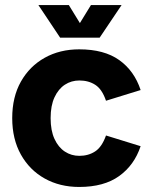

<svg xmlns="http://www.w3.org/2000/svg" viewBox="-20 -730 593 762"><path d="M294.4 12Q217.5 12 157.6 -21.4Q97.6 -54.8 63 -116.4Q28.5 -178.1 28.5 -261.2Q28.5 -345.1 63 -406.2Q97.6 -467.4 157.6 -500.8Q217.5 -534.2 294.4 -534.2Q393.5 -534.2 453.3 -491.5Q513.1 -448.8 538.1 -372.7L400.7 -330.2Q385.2 -375.8 358.3 -393.2Q331.5 -410.6 295 -410.6Q263.1 -410.6 237.4 -393.8Q211.6 -376.9 196.3 -343.8Q180.9 -310.7 180.9 -261.2Q180.9 -211.8 196.3 -178.5Q211.6 -145.3 237.4 -128.4Q263.1 -111.5 295 -111.5Q330.8 -111.5 357.6 -129.1Q384.5 -146.6 400.7 -192.3L538.1 -149.8Q513.1 -74.6 452.9 -31.3Q392.7 12 294.4 12ZM218.7 -580.5 132.3 -710H253.1L325.2 -592.5H268.9L341 -710H462.6L375.5 -580.5Z"/></svg>

Font: TikTok Sans Light
Style: Regular
Weight: 300
Version: Version 4.000